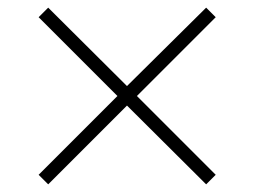

<svg xmlns="http://www.w3.org/2000/svg" viewBox="-20 -539 664 502"><path d="M81 -82 287 -288 81 -494 106 -519 312 -314 519 -519 544 -494 338 -288 544 -82 519 -57 312 -263 106 -57Z"/></svg>

Font: Nyght Serif
Style: Regular
Weight: 400
Designer: Maksym Kobuzan
Version: Version 0.410;July 4, 2025;FontCreator 15.0.0.2958 64-bit